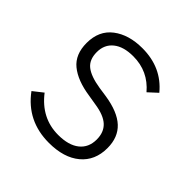

<svg xmlns="http://www.w3.org/2000/svg" viewBox="-148 -642 773 773"><g transform="rotate(45 238.5 -256.0)"><path d="M238 12Q113 12 41 -86L83 -119Q146 -37 242 -37Q301 -37 333 -62.5Q365 -88 365 -134Q365 -175 340 -198.5Q315 -222 260 -230L218 -237Q143 -248 102 -281.5Q61 -315 61 -380Q61 -450 109.5 -487Q158 -524 235 -524Q345 -524 410 -445L372 -410Q317 -475 232 -475Q177 -475 146.5 -450.5Q116 -426 116 -383Q116 -340 142.5 -319Q169 -298 226 -289L267 -283Q345 -271 382.5 -236Q420 -201 420 -140Q420 -69 371.5 -28.5Q323 12 238 12Z"/></g></svg>

Font: IBM Plex Sans Light
Style: Regular
Weight: 300
Designer: Mike Abbink, Paul van der Laan, Pieter van Rosmalen
Foundry: Bold Monday
Version: Version 3.0